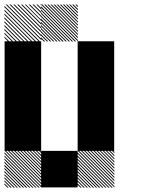

<svg xmlns="http://www.w3.org/2000/svg" viewBox="-21 -855 708 876"><path d="M500.8 -155.8 489.2 -167.5H495L500.8 -161.7ZM500.8 -141.7 475 -167.5H480.8L500.8 -147.5ZM500.8 -127.5 460.8 -167.5H466.7L500.8 -133.3ZM500.8 -113.3 446.7 -167.5H452.5L500.8 -119.2ZM500.8 -99.2 432.5 -167.5H438.3L500.8 -105ZM500.8 -85 418.3 -167.5H424.2L500.8 -90.8ZM500.8 -70.8 404.2 -167.5H410L500.8 -76.7ZM500.8 -56.7 390 -167.5H395.8L500.8 -62.5ZM500.8 -42.5 375.8 -167.5H381.7L500.8 -48.3ZM500.8 -28.3 361.7 -167.5H367.5L500.8 -34.2ZM500.8 -14.2 347.5 -167.5H353.3L500.8 -20ZM500.8 0 333.3 -167.5H339.2L500.8 -5.8ZM487.5 0.8 332.5 -154.2V-160L493.3 0.8ZM473.3 0.8 332.5 -140V-145.8L479.2 0.8ZM459.2 0.8 332.5 -125.8V-131.7L465 0.8ZM445 0.8 332.5 -111.7V-117.5L450.8 0.8ZM430 0.8 332.5 -96.7V-103.3L436.7 0.8ZM416.7 0.8 332.5 -83.3V-89.2L422.5 0.8ZM402.5 0.8 332.5 -69.2V-75L408.3 0.8ZM388.3 0.8 332.5 -55V-60.8L394.2 0.8ZM374.2 0.8 332.5 -40.8V-46.7L380 0.8ZM360 0.8 332.5 -26.7V-32.5L365.8 0.8ZM345.8 0.8 332.5 -12.5V-18.3L351.7 0.8ZM167.5 -155.8 155.8 -167.5H161.7L167.5 -161.7ZM167.5 -141.7 141.7 -167.5H147.5L167.5 -147.5ZM167.5 -127.5 127.5 -167.5H133.3L167.5 -133.3ZM167.5 -113.3 113.3 -167.5H119.2L167.5 -119.2ZM167.5 -99.2 99.2 -167.5H105L167.5 -105ZM167.5 -85 85 -167.5H90.8L167.5 -90.8ZM167.5 -70.8 70.8 -167.5H76.7L167.5 -76.7ZM167.5 -56.7 56.7 -167.5H62.5L167.5 -62.5ZM167.5 -42.5 42.5 -167.5H48.3L167.5 -48.3ZM167.5 -28.3 28.3 -167.5H34.2L167.5 -34.2ZM167.5 -14.2 14.2 -167.5H20L167.5 -20ZM167.5 0 0 -167.5H5.8L167.5 -5.8ZM154.2 0.8 -0.8 -154.2V-160L160 0.8ZM140 0.8 -0.8 -140V-145.8L145.8 0.8ZM125.8 0.8 -0.8 -125.8V-131.7L131.7 0.8ZM111.7 0.8 -0.8 -111.7V-117.5L117.5 0.8ZM96.7 0.8 -0.8 -96.7V-103.3L103.3 0.8ZM83.3 0.8 -0.8 -83.3V-89.2L89.2 0.8ZM69.2 0.8 -0.8 -69.2V-75L75 0.8ZM55 0.8 -0.8 -55V-60.8L60.8 0.8ZM40.8 0.8 -0.8 -40.8V-46.7L46.7 0.8ZM26.7 0.8 -0.8 -26.7V-32.5L32.5 0.8ZM12.5 0.8 -0.8 -12.5V-18.3L18.3 0.8ZM334.2 -822.5 322.5 -834.2H328.3L334.2 -828.3ZM334.2 -808.3 308.3 -834.2H314.2L334.2 -814.2ZM334.2 -794.2 294.2 -834.2H300L334.2 -800ZM334.2 -780 280 -834.2H285.8L334.2 -785.8ZM334.2 -765.8 265.8 -834.2H271.7L334.2 -771.7ZM334.2 -751.7 251.7 -834.2H257.5L334.2 -757.5ZM334.2 -737.5 237.5 -834.2H243.3L334.2 -743.3ZM334.2 -723.3 223.3 -834.2H229.2L334.2 -729.2ZM334.2 -709.2 209.2 -834.2H215L334.2 -715ZM334.2 -695 195 -834.2H200.8L334.2 -700.8ZM334.2 -680.8 180.8 -834.2H186.7L334.2 -686.7ZM334.2 -666.7 166.7 -834.2H172.5L334.2 -672.5ZM320.8 -665.8 165.8 -820.8V-826.7L326.7 -665.8ZM306.7 -665.8 165.8 -806.7V-812.5L312.5 -665.8ZM292.5 -665.8 165.8 -792.5V-798.3L298.3 -665.8ZM278.3 -665.8 165.8 -778.3V-784.2L284.2 -665.8ZM263.3 -665.8 165.8 -763.3V-770L270 -665.8ZM250 -665.8 165.8 -750V-755.8L255.8 -665.8ZM235.8 -665.8 165.8 -735.8V-741.7L241.7 -665.8ZM221.7 -665.8 165.8 -721.7V-727.5L227.5 -665.8ZM207.5 -665.8 165.8 -707.5V-713.3L213.3 -665.8ZM193.3 -665.8 165.8 -693.3V-699.2L199.2 -665.8ZM179.2 -665.8 165.8 -679.2V-685L185 -665.8ZM167.5 -829.2 162.5 -834.2H167.5ZM167.5 -811.7 145 -834.2H150.8L167.5 -817.5ZM167.5 -794.2 127.5 -834.2H133.3L167.5 -800ZM167.5 -776.7 110 -834.2H115.8L167.5 -782.5ZM167.5 -759.2 92.5 -834.2H97.5L167.5 -764.2ZM167.5 -741.7 75 -834.2H80.8L167.5 -747.5ZM167.5 -724.2 57.5 -834.2H63.3L167.5 -730ZM167.5 -706.7 40 -834.2H45.8L167.5 -712.5ZM167.5 -689.2 22.5 -834.2H28.3L167.5 -695ZM167.5 -671.7 5 -834.2H10.8L167.5 -677.5ZM155.8 -665.8 -0.8 -822.5V-828.3L161.7 -665.8ZM138.3 -665.8 -0.8 -805V-810.8L144.2 -665.8ZM120.8 -665.8 -0.8 -787.5V-793.3L126.7 -665.8ZM103.3 -665.8 -0.8 -770V-775.8L109.2 -665.8ZM85.8 -665.8 -0.8 -752.5V-758.3L91.7 -665.8ZM68.3 -665.8 -0.8 -735V-740.8L74.2 -665.8ZM50.8 -665.8 -0.8 -717.5V-723.3L56.7 -665.8ZM33.3 -665.8 -0.8 -700V-705.8L39.2 -665.8ZM15.8 -665.8 -0.8 -682.5V-688.3L21.7 -665.8ZM167.5 -834.2H168.3L167.5 -835ZM166.7 -166.7H333.3V0H166.7ZM333.3 -333.3H500V-166.7H333.3ZM0 -333.3H166.7V-166.7H0ZM333.3 -500H500V-166.7H333.3ZM0 -500H166.7V-166.7H0ZM333.3 -666.7H500V-333.3H333.3ZM0 -666.7H166.7V-333.3H0Z"/></svg>

Font: 0xA000-Pixelated
Style: Pixelated
Weight: 400
Version: Version 0.1